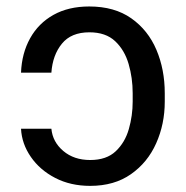

<svg xmlns="http://www.w3.org/2000/svg" viewBox="-20 -573 582 602"><path d="M45.9 -169.4H141.1Q145 -127.9 178.5 -99.6Q211.9 -71.3 262.7 -71.3Q314 -71.3 343 -98.9Q372.1 -126.5 384 -168.5Q396 -210.4 396 -254.4V-280.8Q396 -328.6 383.3 -372.3Q370.6 -416 341.1 -443.8Q311.5 -471.7 260.3 -471.7Q203.1 -471.7 174.1 -436Q145 -400.4 141.1 -345.2H45.9Q48.3 -406.2 74.5 -453.1Q100.6 -500 147.7 -526.4Q194.8 -552.7 259.8 -552.7Q338.9 -552.7 391.6 -515.6Q444.3 -478.5 470.5 -416.7Q496.6 -355 496.6 -280.8V-254.4Q496.6 -184.1 469.7 -123.8Q442.9 -63.5 390.6 -26.9Q338.4 9.8 262.7 9.8Q201.2 9.8 153.1 -15.1Q105 -40 76.7 -81.1Q48.3 -122.1 45.9 -169.4Z"/></svg>

Font: Inter-Regular
Style: Regular
Weight: 400
Designer: Rasmus Andersson
Foundry: rsms
Version: Version 4.000;git-a52131595